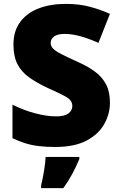

<svg xmlns="http://www.w3.org/2000/svg" viewBox="-20 -744 617 985"><path d="M544 -217Q544 -159 514.5 -107Q485 -55 423.5 -22.5Q362 10 264 10Q215 10 178.5 5.5Q142 1 110 -9Q78 -19 44 -35V-207Q102 -178 161 -162.5Q220 -147 268 -147Q311 -147 331 -162Q351 -177 351 -200Q351 -228 321.5 -245.5Q292 -263 222 -294Q169 -319 130 -346.5Q91 -374 70 -414Q49 -454 49 -515Q49 -584 83 -630.5Q117 -677 177.5 -700.5Q238 -724 318 -724Q388 -724 444 -708.5Q500 -693 544 -673L485 -524Q439 -545 394.5 -557.5Q350 -570 312 -570Q275 -570 257.5 -557Q240 -544 240 -524Q240 -507 253 -494Q266 -481 296.5 -465.5Q327 -450 380 -426Q432 -403 468.5 -375.5Q505 -348 524.5 -310.5Q544 -273 544 -217ZM387 72Q370 112 352 146Q334 180 305 221H191V207Q199 175 206 132Q213 89 214 61H387Z"/></svg>

Font: Noto Sans Syriac Eastern Black
Style: Regular
Weight: 900
Designer: Patrick Giasson and the Monotype Design Team
Foundry: Monotype Imaging Inc.
Version: Version 3.001; ttfautohint (v1.8.4.7-5d5b)